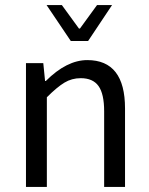

<svg xmlns="http://www.w3.org/2000/svg" viewBox="-20 -734 587 754"><path d="M82 0V-486H150L157 -416H160Q242 -498 323 -498Q471 -498 471 -308V0H389V-297Q389 -365 367 -396Q345 -427 297 -427Q262 -427 233 -409.5Q204 -392 164 -352V0ZM163 -714H223L290 -622H294L361 -714H420L326 -573H258Z"/></svg>

Font: RibengUni
Style: Regular
Weight: 400
Designer: (1) Dr. Andrew Glass (Senior Program Manager at Microsoft Corporation)
(2) Bivuti Chakma (Chakma Font Designer & Keyboar
Foundry: Bivuti Chakma
Version: Version 2.2022; Updated on: 03 June 2022; Friday